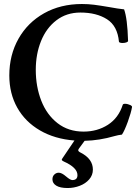

<svg xmlns="http://www.w3.org/2000/svg" viewBox="-20 -696 698 967"><path d="M645 -157.2Q640.6 -129.4 623.8 -83Q606.9 -36.6 594.2 -18.1Q574.2 -15.6 557.1 -10.7Q480 11.7 406.2 13.2L377.9 51.8Q374 57.1 374 61Q374 66.9 387.2 73.2Q447.8 104.5 447.8 158.2Q447.8 186 429.4 207.3Q411.1 228.5 381.8 239.7Q352.5 251 320.8 251Q282.7 251 263.4 239Q244.1 227.1 244.1 207Q244.1 191.9 253.7 182.9Q263.2 173.8 275.9 173.8Q291 173.8 313 192.9Q334 210.9 344.2 210.9Q370.1 210.9 370.1 186Q370.1 147.9 300.8 117.2Q291 112.8 291 107.9Q291 106.4 293.9 102.1L355 11.7Q255.4 3.9 181.2 -39.3Q106.9 -82.5 66.9 -153.8Q26.9 -225.1 26.9 -315.9Q26.9 -418.9 73 -500.7Q119.1 -582.5 202.1 -629.2Q285.2 -675.8 392.6 -675.8Q424.3 -675.8 453.4 -672.1Q482.4 -668.5 528.3 -660.6Q575.2 -651.9 605 -648.9Q621.6 -604 625 -490.2Q625 -485.4 616.5 -482.4Q607.9 -479.5 597.2 -479.5Q589.8 -479.5 584.7 -481.2Q579.6 -482.9 579.1 -485.8Q571.8 -565.4 518.8 -599.1Q465.8 -632.8 384.8 -632.8Q315.4 -632.8 264.4 -594Q213.4 -555.2 186.8 -489.5Q160.2 -423.8 160.2 -344.2Q160.2 -260.3 187.7 -189.2Q215.3 -118.2 269.8 -75.7Q324.2 -33.2 400.9 -33.2Q470.2 -33.2 523.7 -67.6Q577.1 -102.1 598.1 -168Q599.6 -173.3 610.4 -173.3Q616.7 -173.3 624.5 -171.1Q632.3 -168.9 638.2 -166Q645 -162.1 645 -157.2Z"/></svg>

Font: JuniusX
Style: Bold
Weight: 700
Designer: Peter S. Baker
Foundry: Briery Creek Software
Version: Version 1.004